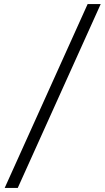

<svg xmlns="http://www.w3.org/2000/svg" viewBox="-20 -825 513 940"><path d="M3 95 409 -805H473L67 95Z"/></svg>

Font: Platypi
Style: Italic
Weight: 400
Italic angle: -13°
Designer: David Sargent
Foundry: Bolt Cutter Type
Version: Version 1.200; ttfautohint (v1.8.4.7-5d5b)